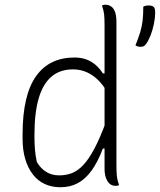

<svg xmlns="http://www.w3.org/2000/svg" viewBox="-20 -778 673 808"><path d="M75 -195V-212Q75 -296 89.5 -357.5Q104 -419 132.5 -458.5Q161 -498 201.5 -517Q242 -536 293 -536Q320 -536 341.5 -528.5Q363 -521 381 -506Q399 -491 413 -469H427V-398Q401 -440 365.5 -463Q330 -486 287 -486Q232 -486 196 -455Q160 -424 142.5 -363Q125 -302 125 -211V-202Q125 -176 127 -150Q129 -124 135 -96Q152 -68 175.5 -54Q199 -40 229 -40Q257 -40 281.5 -49Q306 -58 329.5 -82.5Q353 -107 377 -152Q401 -197 427 -268V-153H413Q391 -95 364.5 -59Q338 -23 306 -6.5Q274 10 234 10Q197 10 167.5 -4Q138 -18 117.5 -45Q97 -72 86 -109.5Q75 -147 75 -195ZM420 -668Q420 -703 418 -719Q416 -735 409 -755Q411 -756 413 -756.5Q415 -757 417 -757.5Q419 -758 421 -758Q423 -758 425 -758Q437 -758 447.5 -751Q458 -744 464 -728Q470 -712 470 -685Q470 -610 470 -535.5Q470 -461 470 -385.5Q470 -310 470 -235.5Q470 -161 470 -86Q470 -51 472 -35Q474 -19 481 1Q479 2 477 2.5Q475 3 473 3.5Q471 4 469 4Q467 4 465 4Q453 4 443 -3.5Q433 -11 426.5 -27.5Q420 -44 420 -69Q420 -144 420 -218.5Q420 -293 420 -368.5Q420 -444 420 -518.5Q420 -593 420 -668ZM571 -581Q565 -581 560 -582.5Q555 -584 550 -587Q563 -619 570 -642.5Q577 -666 580 -690.5Q583 -715 583 -750Q587 -752 590 -753Q593 -754 597 -754.5Q601 -755 606 -755Q619 -755 626 -749.5Q633 -744 633 -727Q633 -703 627.5 -676.5Q622 -650 613 -627.5Q604 -605 594 -592Q590 -586 584.5 -583.5Q579 -581 571 -581Z"/></svg>

Font: Recursive Monospace Casual Light
Style: Regular
Weight: 300
Version: Version 1.047